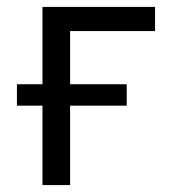

<svg xmlns="http://www.w3.org/2000/svg" viewBox="-20 -536 493 556"><path d="M103 -230V0H183V-230H347V-292H183V-446H429V-516H103V-292H29V-230Z"/></svg>

Font: Braiins Sans
Style: Regular
Weight: 400
Designer: Mike Abbink, Paul van der Laan, Pieter van Rosmalen, Jiri Chlebus, Lubos Buracinsky
Foundry: Bold Monday, Sudetype
Version: Version 1.000;hotconv 1.0.109;makeotfexe 2.5.65596